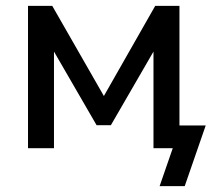

<svg xmlns="http://www.w3.org/2000/svg" viewBox="-20 -508 738 658"><path d="M527 130 572 0H506V-78H685L613 130ZM76 0V-488H159L336 -179L512 -488H595V0H506V-371H529L360 -79H311L142 -371H165V0Z"/></svg>

Font: Nunito Sans 12pt SemiBold
Style: Regular
Weight: 600
Designer: Vernon Adams
Foundry: Vernon Adams
Version: Version 3.101;gftools[0.9.27]